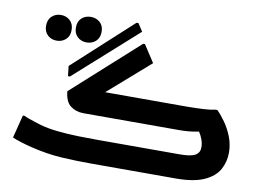

<svg xmlns="http://www.w3.org/2000/svg" viewBox="-90 -1032 1589 1170"><g transform="rotate(10 704.5 -446.5)"><path d="M737 -774 806 -668 549 -443H1060Q1107 -443 1153 -445.5Q1199 -448 1229 -455H1241Q1265 -432 1292 -394Q1319 -356 1337.5 -309Q1356 -262 1356 -211Q1356 -154 1329.5 -106Q1303 -58 1239 -29Q1175 0 1063 0H535Q444 0 354.5 -5.5Q265 -11 163 -36Q134 -43 98.5 -54Q63 -65 44 -74L80 -216H91Q102 -210 121.5 -203Q141 -196 160.5 -190Q180 -184 192 -180Q243 -165 307 -158.5Q371 -152 434.5 -150.5Q498 -149 549 -149H1063Q1130 -149 1157.5 -164.5Q1185 -180 1185 -214Q1185 -238 1176 -262.5Q1167 -287 1154 -306Q1119 -299 1090.5 -296.5Q1062 -294 1029 -294H441Q394 -294 360.5 -319.5Q327 -345 321 -409L726 -774ZM302 -562 664 -893H676L707 -845L321 -500H309ZM384 -722Q351 -722 328 -743Q305 -764 305 -801Q305 -839 328 -859.5Q351 -880 384 -880Q418 -880 441 -859.5Q464 -839 464 -801Q464 -764 441 -743Q418 -722 384 -722ZM203 -701Q170 -701 147 -722Q124 -743 124 -780Q124 -818 147 -839Q170 -860 203 -860Q236 -860 259 -839Q282 -818 282 -780Q282 -743 259 -722Q236 -701 203 -701Z"/></g></svg>

Font: Kufam
Style: Bold Italic
Weight: 700
Italic angle: -11°
Designer: Artur Schmal
Foundry: Original Type
Version: Version 1.301; ttfautohint (v1.8.3)